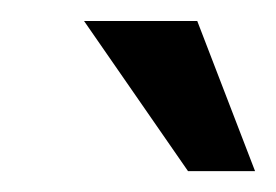

<svg xmlns="http://www.w3.org/2000/svg" viewBox="-20 -751 263 183"><path d="M168 -731 223.1 -587.9H159.2L60.1 -731Z"/></svg>

Font: XB Khoramshahr
Style: Italic
Weight: 400
Italic angle: -12°
Designer: Behnam
Foundry: Irmug
Version: Version 8.005 2009